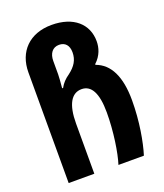

<svg xmlns="http://www.w3.org/2000/svg" viewBox="-141 -864 815 957"><g transform="rotate(-20 266.5 -385.0)"><path d="M57 0H193V-266C193 -367 223 -418 277 -418C328 -418 356 -369 356 -266C356 -165 339 -56 321 0H456C476 -64 495 -169 495 -280C495 -406 457 -482 384 -508V-512C419 -544 430 -583 430 -617C430 -708 362 -770 246 -770C128 -770 57 -696 57 -587ZM188 -455C191 -490 193 -512 193 -527V-598C193 -637 212 -664 247 -664C279 -664 298 -643 298 -606C298 -566 280 -537 243 -509C221 -494 205 -477 193 -455Z"/></g></svg>

Font: Noto Sans Georgian Condensed Bold
Style: Regular
Weight: 700
Width: 3
Designer: Monotype Design Team, Akaki Razmadze
Foundry: Google LLC
Version: Version 2.005